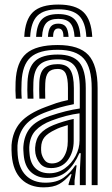

<svg xmlns="http://www.w3.org/2000/svg" viewBox="-20 -805 487 835"><path d="M378.8 0V-421.8Q378.8 -511 344.6 -549.8Q310.5 -588.5 231.2 -588.5Q149.8 -588.5 113.2 -555.8Q76.8 -523 73.8 -447.5Q73 -431 73 -412.5Q73 -394 74.5 -375.8H48.8Q47.5 -395 47.2 -411.5Q47 -428 47.8 -448.5Q51.2 -535.2 94.2 -572.2Q137.2 -609.2 231.2 -609.2Q324.2 -609.2 364.4 -565.8Q404.5 -522.2 404.5 -421.8V0ZM327.2 0.2V-62L331.2 -138.8H325.2Q304.5 -89.8 271.4 -60.2Q238.2 -30.8 185.8 -31.2Q142.2 -31.2 114.5 -56.8Q86.8 -82.2 82.8 -133.8Q82.2 -141.2 81.6 -151.6Q81 -162 81.8 -169.8Q85.5 -217 111.1 -248.6Q136.8 -280.2 196 -300.5Q269.5 -325.2 327 -333.2V-421.8Q327 -488.8 305 -517.8Q283 -546.8 231.2 -546.8Q177 -546.8 152.1 -523.4Q127.2 -500 125.2 -446.2Q124.8 -430.5 124.6 -412.6Q124.5 -394.8 125.5 -375.8H100Q98.8 -395.8 98.8 -413.6Q98.8 -431.5 99.5 -446.8Q102 -511.5 132.6 -539.6Q163.2 -567.8 231.2 -567.8Q296.5 -567.8 324.8 -533.9Q353 -500 353 -421.8V0.2ZM169.8 9.8Q109.5 9.8 73.1 -25.8Q36.8 -61.2 31.2 -129.5Q30.5 -140 30 -153.2Q29.5 -166.5 30.2 -174.5Q35 -234 69.1 -272.9Q103.2 -311.8 179 -340Q207 -350.8 225.6 -356.9Q244.2 -363 275.5 -369.8V-422Q275.5 -465.5 265.8 -485.4Q256 -505.2 231.2 -505.2Q202.8 -505.2 190.4 -490.4Q178 -475.5 176.8 -443Q176.5 -435 176.2 -415.9Q176 -396.8 176.8 -375.8H151.2Q150.2 -400 150.5 -416.8Q150.8 -433.5 151 -445.8Q152.8 -491 172.8 -508.5Q192.8 -526 231.2 -526Q269.8 -526 285.5 -501.4Q301.2 -476.8 301.2 -422V-352Q266.8 -345.2 240.8 -337.8Q214.8 -330.2 187.5 -320.2Q119 -295.8 89.6 -260.4Q60.2 -225 56 -172.5Q55.5 -163.8 55.9 -152.5Q56.2 -141.2 57 -131.5Q61.8 -72.2 93.4 -41.4Q125 -10.5 178 -10.5Q226.5 -10.5 257 -32.5Q287.5 -54.5 307.5 -86H313.2L304.2 -19.8V0H278.5L278 -4L291.5 -47.5H286.8Q263 -19 237.4 -4.6Q211.8 9.8 169.8 9.8ZM195.2 -51.5Q232.2 -51.5 261.9 -72.8Q291.5 -94 308.8 -126.9Q326 -159.8 326 -194.8V-312.2Q269.8 -305.2 204.5 -280.8Q159.2 -263.5 134.5 -237.2Q109.8 -211 107.2 -165.2Q106.8 -157.5 107.4 -149.8Q108 -142 108.5 -136Q111.8 -95 134.2 -73.2Q156.8 -51.5 195.2 -51.5ZM201.8 -74Q171 -74 154.8 -93.4Q138.5 -112.8 134 -138.2Q132.2 -152.5 132.8 -163Q135.2 -200.5 154.6 -222.9Q174 -245.2 212.2 -261Q231.5 -268.8 254.9 -276Q278.2 -283.2 300.5 -287.8V-192.5Q300.5 -143.5 275 -108.8Q249.5 -74 201.8 -74ZM205.5 -94.2Q239.2 -94.2 257 -122.1Q274.8 -150 274.8 -190.2V-261Q238 -250.5 220.8 -241.2Q187.8 -225.8 173.6 -208.5Q159.5 -191.2 158.8 -163Q158.8 -157.2 158.8 -151.8Q158.8 -146.2 159.8 -140.5Q162.8 -124.5 173.4 -109.4Q184 -94.2 205.5 -94.2ZM233.5 -785.2Q158 -785.2 123.6 -752.6Q89.2 -720 85.5 -644.8H111.2Q114.5 -709 142.9 -736.8Q171.2 -764.5 233.5 -764.5Q295.2 -764.5 323.6 -736.8Q352 -709 355.5 -644.8H381.2Q377 -720 342.6 -752.6Q308.2 -785.2 233.5 -785.2ZM233.5 -743.8Q184.2 -743.8 162 -720.8Q139.8 -697.8 137 -644.8H162.8Q164.8 -686.5 181.1 -704.8Q197.5 -723 233.5 -723Q269 -723 285.4 -704.8Q301.8 -686.5 304.2 -644.8H329.8Q326.8 -697.8 304.4 -720.8Q282 -743.8 233.5 -743.8ZM233.5 -702.2Q210.8 -702.2 200.4 -688.9Q190 -675.5 188.5 -644.8H211Q210.8 -681.2 233.5 -681.2Q256.5 -681.2 255.8 -644.8H278.2Q276.5 -675.5 266.1 -688.9Q255.8 -702.2 233.5 -702.2Z"/></svg>

Font: Big Shoulders Inline Display ExtraBold
Style: Regular
Weight: 800
Designer: Patric King
Foundry: XO Type Co
Version: Version 1.000